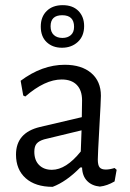

<svg xmlns="http://www.w3.org/2000/svg" viewBox="-20 -717 502 744"><path d="M333.5 -434C308.5 -455.3 274.3 -466 231 -466C172.3 -466 115.3 -445.3 60 -404L70 -347L78 -343C128.7 -387 175.7 -409 219 -409C244.3 -409 263.8 -402 277.5 -388C291.2 -374 298 -354 298 -328L297 -263L135 -225C73 -210.3 42 -174.7 42 -118C42 -79.3 54.5 -48.8 79.5 -26.5C104.5 -4.2 139.3 7 184 7C219.3 -6.3 255 -31.3 291 -68H298C298.7 -46 305.2 -28.7 317.5 -16C329.8 -3.3 346.3 4 367 6C385.7 4 404.7 -2.7 424 -14L432 -59L424 -66C411.3 -62 400 -60 390 -60C378.7 -60 370.7 -62.8 366 -68.5C361.3 -74.2 359 -84.3 359 -99C359 -111 361 -152.3 365 -223C369 -293.7 371 -334.7 371 -346C371 -383.3 358.5 -412.7 333.5 -434ZM122 -160.5C128 -167.5 137.7 -173 151 -177L296 -212L293 -130C255 -82.7 217.7 -59 181 -59C160.3 -59 143.8 -65.2 131.5 -77.5C119.2 -89.8 113 -107 113 -129C113 -143 116 -153.5 122 -160.5ZM284 -674.5C269.3 -689.5 249 -697 223 -697C197 -697 176.3 -689.5 161 -674.5C145.7 -659.5 138 -639.3 138 -614C138 -588 145.7 -567.8 161 -553.5C176.3 -539.2 196 -532 220 -532C244.7 -532 265.2 -539.5 281.5 -554.5C297.8 -569.5 306 -590 306 -616C306 -640 298.7 -659.5 284 -674.5ZM176 -615C176 -643.7 191 -658 221 -658C251.7 -658 267 -643 267 -613C267 -599 262.8 -588.3 254.5 -581C246.2 -573.7 235.3 -570 222 -570C208 -570 196.8 -573.8 188.5 -581.5C180.2 -589.2 176 -600.3 176 -615Z"/></svg>

Font: Alegreya Sans
Style: Regular
Weight: 400
Designer: Juan Pablo del Peral
Foundry: Huerta Tipografica
Version: Version 1.000;PS 001.000;hotconv 1.0.70;makeotf.lib2.5.58329